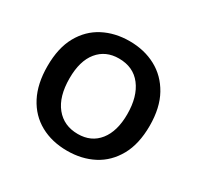

<svg xmlns="http://www.w3.org/2000/svg" viewBox="-123 -675 852 830"><g transform="rotate(30 302.5 -260.0)"><path d="M303 13Q227 13 169 -19Q111 -51 79 -112.5Q47 -174 47 -262Q47 -353 80.5 -413Q114 -473 171.5 -503Q229 -533 302 -533Q375 -533 433 -502Q491 -471 525 -410Q559 -349 559 -259Q559 -168 525 -107.5Q491 -47 433.5 -17Q376 13 303 13ZM307 -73Q374 -73 412 -121Q450 -169 450 -254Q450 -342 410.5 -393.5Q371 -445 299 -445Q233 -445 194.5 -398Q156 -351 156 -264Q156 -173 196.5 -123Q237 -73 307 -73Z"/></g></svg>

Font: Bricolage Grotesque 12pt Medium
Style: Regular
Weight: 500
Designer: Mathieu Triay
Foundry: Atelier Triay
Version: Version 1.001; ttfautohint (v1.8.4.7-5d5b);gftools[0.9.33.de